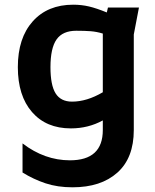

<svg xmlns="http://www.w3.org/2000/svg" viewBox="-20 -554 660 818"><path d="M572 -522 550 -407V0Q550 119 480 181.5Q410 244 289 244Q225 244 174 227Q123 210 76 181V57Q170 129 278 129Q418 129 418 0V-41Q356 -7 282 -7Q177 -7 116.5 -76.5Q56 -146 56 -268Q56 -392 119.5 -463Q183 -534 292 -534Q327 -534 359 -526.5Q391 -519 435 -501L440 -522ZM418 -161V-411Q392 -419 366.5 -421Q341 -423 305 -423Q247 -423 221 -386Q195 -349 195 -268Q195 -191 217 -156Q239 -121 287 -121Q350 -121 418 -161Z"/></svg>

Font: AmikoBold
Style: Bold
Weight: 700
Designer: Pablo Impallari, Rodrigo Fuenzalida, Andres Torresi
Foundry: Impallari Type
Version: Version 1.000; ttfautohint (v1.3)